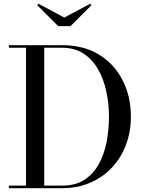

<svg xmlns="http://www.w3.org/2000/svg" viewBox="-20 -987 756 1007"><path d="M317 -895 452.5 -967 460 -960 350 -850H285L175 -960L182.5 -967ZM306.5 0H26.5V-13.5H116.5V-736.5H26.5V-750H306.5Q418 -750 498.8 -700.8Q579.5 -651.5 623 -566.5Q666.5 -481.5 666.5 -375Q666.5 -295 640.5 -226.8Q614.5 -158.5 566.5 -107.5Q518.5 -56.5 452.2 -28.2Q386 0 306.5 0ZM306.5 -736.5H212V-13.5H306.5Q375.5 -13.5 422.5 -44Q469.5 -74.5 498 -126Q526.5 -177.5 539 -242.2Q551.5 -307 551.5 -375Q551.5 -443 537.5 -507.8Q523.5 -572.5 494 -624Q464.5 -675.5 418 -706Q371.5 -736.5 306.5 -736.5Z"/></svg>

Font: Bodoni Moda 16pt
Style: Regular
Weight: 400
Version: Version 2.3